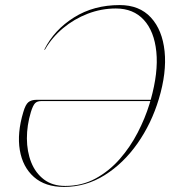

<svg xmlns="http://www.w3.org/2000/svg" viewBox="-20 -728 672 758"><path d="M72 -285.5Q80.5 -315 92 -324.5Q103.5 -334 125 -334H575Q605.5 -442.5 597.2 -523.5Q589 -604.5 547.8 -649.5Q506.5 -694.5 437.5 -694.5Q380 -694.5 326.2 -673.8Q272.5 -653 229 -616.8Q185.5 -580.5 158 -533Q156.5 -531 156 -531Q154.5 -531 155.5 -533.5Q194.5 -610.5 272.2 -659.2Q350 -708 452.5 -708Q530.5 -708 575.8 -658.8Q621 -609.5 629.8 -525.5Q638.5 -441.5 607 -337Q578 -240.5 522.8 -161.8Q467.5 -83 393.2 -36.5Q319 10 232.5 10Q158.5 10 114 -29.2Q69.5 -68.5 58.2 -135.5Q47 -202.5 72 -285.5ZM237.5 6Q303.5 6 357.2 -23.2Q411 -52.5 452.8 -100.2Q494.5 -148 523.8 -204.8Q553 -261.5 570 -317Q572 -323 573.5 -329H143.5Q126.5 -329 118.2 -320.2Q110 -311.5 102 -286Q86 -233 86.2 -181.2Q86.5 -129.5 103.2 -87.2Q120 -45 153.5 -19.5Q187 6 237.5 6Z"/></svg>

Font: Fraunces 144pt S000 Thin
Style: Italic
Weight: 100
Italic angle: -16°
Version: Version 1.000; ttfautohint (v1.8.3)